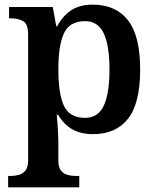

<svg xmlns="http://www.w3.org/2000/svg" viewBox="-20 -566 673 826"><path d="M15 240V191H25Q43 191 60.5 186.5Q78 182 89.5 167.5Q101 153 101 124V-418Q101 -463 79.5 -475Q58 -487 28 -487H19V-536H207L222 -453H226Q248 -495 284.5 -520.5Q321 -546 379 -546Q478 -546 530.5 -479Q583 -412 583 -267Q583 -122 531 -55.5Q479 11 381 11Q324 11 288 -11.5Q252 -34 230 -72H224Q226 -55 227.5 -33Q229 -11 230 10.5Q231 32 231 46V125Q231 154 242.5 168Q254 182 271 186.5Q288 191 306 191H321V240ZM346 -59Q402 -59 426.5 -111.5Q451 -164 451 -267Q451 -369 426.5 -422Q402 -475 346 -475Q279 -475 255 -422.5Q231 -370 231 -267Q231 -163 255 -111Q279 -59 346 -59Z"/></svg>

Font: Noto Serif Toto SemiBold
Style: Regular
Weight: 600
Designer: Monotype Design Team
Foundry: Monotype Imaging Inc.
Version: Version 2.001; ttfautohint (v1.8.4.7-5d5b)